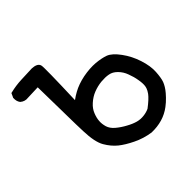

<svg xmlns="http://www.w3.org/2000/svg" viewBox="-143 -641 786 786"><g transform="rotate(-45 250.0 -248.0)"><path d="M305.2 18.6Q285.2 15.6 266.1 9.8Q247.1 3.9 229 -4.9Q193.8 -22 171.4 -40Q147.9 -59.1 130.9 -88.4Q113.3 -118.2 111.3 -183.6Q111.3 -191.4 110.8 -201.2Q110.4 -210.9 110.1 -222.9Q109.9 -234.9 109.6 -249Q109.4 -263.2 109.1 -279.3Q108.9 -295.4 108.6 -313.7Q108.4 -332 107.9 -352.3Q107.4 -372.6 107.2 -395Q106.9 -417.5 106.4 -441.9L39.6 -439.5H38.6H38.1Q33.7 -439.9 29.5 -441.2Q25.4 -442.4 21.5 -444.6Q17.6 -446.8 14.2 -449.7L13.2 -450.2L12.7 -451.2Q3.9 -462.9 4.9 -481V-482.9L5.9 -484.4L11.7 -497.1L13.7 -501.5L18.1 -502.4Q48.3 -509.8 80.6 -511.2Q111.8 -512.7 143.1 -513.7H143.6H144Q158.2 -513.2 168 -508.5Q177.7 -503.9 180.2 -493.7Q183.6 -481 177.2 -296.9Q190.9 -307.1 207 -315.9Q234.9 -331.5 273.4 -339.4Q312 -346.7 344.2 -344.2Q359.9 -342.8 373.3 -340.1Q386.7 -337.4 397.5 -333.5Q420.4 -324.7 444.8 -291Q468.8 -258.3 481.9 -217.8Q495.1 -177.2 493.2 -144.5Q492.2 -128.4 490.2 -116Q488.3 -103.5 484.9 -94.2Q481.4 -85 475.3 -75Q469.2 -64.9 460 -54.2Q454.1 -47.4 447.5 -40.5Q440.9 -33.7 433.8 -27.3Q426.8 -21 418.9 -15.1Q395 2.9 366.7 11.2Q338.4 19.5 306.2 18.6H305.7ZM362.3 -62Q394.5 -86.4 407.2 -103.5Q411.1 -108.9 414.1 -114.5Q417 -120.1 418.7 -125Q420.4 -129.9 420.9 -134.3Q422.9 -149.9 418.9 -171.4Q415.5 -192.9 406.7 -215.8Q398.9 -237.8 382.8 -253.9Q375 -261.7 366.7 -266.4Q358.4 -271 349.6 -272.5Q340.3 -274.4 329.6 -274.7Q318.8 -274.9 307.1 -273.9Q283.7 -271.5 261.2 -262.7Q239.7 -254.4 220.7 -237.3Q211.4 -229 205.3 -220.2Q199.2 -211.4 195.8 -202.6Q191.9 -192.9 189.7 -184.1Q187.5 -175.3 187 -167Q185.5 -151.4 190.9 -132.3Q196.3 -114.7 213.4 -100.1Q231.9 -84.5 253.9 -72.8Q274.9 -61 293.9 -55.7Q312 -50.8 330.6 -53.2Q348.1 -55.2 362.3 -62Z"/></g></svg>

Font: NaikaiFont
Style: Bold
Weight: 700
Version: Version 1.89